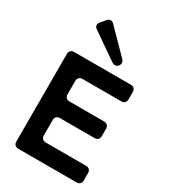

<svg xmlns="http://www.w3.org/2000/svg" viewBox="-235 -1095 1057 1203"><g transform="rotate(30 294.0 -493.5)"><path d="M343 -762 154 -893Q140 -902 138 -915Q136 -928 147 -940L176 -974Q187 -987 200 -987Q214 -987 224 -975L385 -811Q394 -801 394 -789.5Q394 -778 386 -768Q377 -756 361 -756Q352 -756 343 -762ZM67 -33V-667Q67 -682 76 -691Q85 -700 100 -700H511Q526 -700 535 -691Q544 -682 544 -667V-613Q544 -598 535 -589Q526 -580 511 -580H230Q215 -580 206 -571Q197 -562 197 -547V-450Q197 -435 206 -426Q215 -417 230 -417H481Q496 -417 505 -408Q514 -399 514 -384V-330Q514 -315 505 -306Q496 -297 481 -297H230Q215 -297 206 -288Q197 -279 197 -264V-153Q197 -138 206 -129Q215 -120 230 -120H522Q537 -120 546 -111Q555 -102 555 -87V-33Q555 -18 546 -9Q537 0 522 0H100Q85 0 76 -9Q67 -18 67 -33Z"/></g></svg>

Font: Higure Gothic Black
Style: Regular
Weight: 900
Designer: Yoshimichi Ohira
Foundry: Positype
Version: Version 1.000